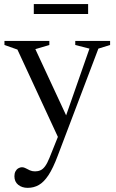

<svg xmlns="http://www.w3.org/2000/svg" viewBox="-20 -652 558 926"><path d="M305.5 -81.5 263 16.5 64 -413 1.5 -435V-454.5H218V-435L150.5 -415ZM113.5 254Q86 254 67.8 239.2Q49.5 224.5 49.5 198Q49.5 184.5 54.5 174.8Q59.5 165 68.2 159.8Q77 154.5 86 154.5Q95 154.5 104 159.5Q113 164.5 124 169.5Q135 174.5 149 174.5Q163.5 174.5 175.2 169.2Q187 164 197.5 149.8Q208 135.5 218.5 109.5L271.5 -22.5L294.5 -83L411.5 -417.5L343 -435V-454.5H511V-435L454.5 -417.5L258.5 99Q236 159 213.8 192.8Q191.5 226.5 167.2 240.2Q143 254 113.5 254ZM143 -584.5V-632.5H405V-584.5Z"/></svg>

Font: Newsreader 36pt
Style: Regular
Weight: 400
Designer: Hugues Gentile
Foundry: Production Type
Version: Version 1.003